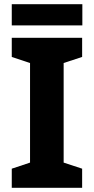

<svg xmlns="http://www.w3.org/2000/svg" viewBox="-20 -894 447 914"><path d="M371 0H36V-91L123 -120V-594L36 -623V-714H371V-623L283 -594V-120L371 -91ZM372 -874V-773H36V-874Z"/></svg>

Font: Noto Sans Oriya
Style: Bold
Weight: 700
Designer: Amélie Bonet and Sol Matas
Foundry: Google LLC
Version: Version 2.006; ttfautohint (v1.8.4.7-5d5b)